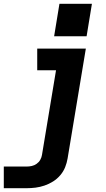

<svg xmlns="http://www.w3.org/2000/svg" viewBox="-40 -776 560 1011"><path d="M-20 215V101H100Q114 101 127.5 98Q141 95 153 86.5Q165 78 172 65.5Q179 53 181 40L255 -406H156V-520H412L316 58Q312 82 303 104.5Q294 127 277.5 146.5Q261 166 239.5 179.5Q218 193 194.5 201Q171 209 147.5 212Q124 215 100 215ZM245 -585 273 -756H444L416 -585Z"/></svg>

Font: Iosevka SS04 Heavy Oblique
Style: Regular
Weight: 900
Italic angle: -9°
Monospace: yes
Designer: Belleve Invis
Foundry: Belleve Invis
Version: Version 19.0.0; ttfautohint (v1.8.4)